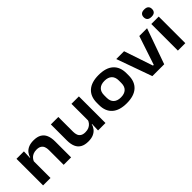

<svg xmlns="http://www.w3.org/2000/svg" viewBox="124 -1571 2476 2476"><g transform="rotate(-45 1361.5 -333.0)"><path d="M439.5 0V-270Q439.5 -303.5 429.5 -329.8Q419.5 -356 395.5 -371.2Q371.5 -386.5 330 -386.5Q293 -386.5 266 -374.2Q239 -362 221.8 -341.2Q204.5 -320.5 196 -295L177 -371.5H200.5Q209.5 -406.5 232 -435.2Q254.5 -464 292.8 -481.2Q331 -498.5 387 -498.5Q452.5 -498.5 494 -474.8Q535.5 -451 555.2 -405Q575 -359 575 -292.5V0ZM64 0V-485H199.5L194.5 -352L199.5 -339V0Z M827 -485V-215.5Q827 -181.5 836.8 -155.2Q846.5 -129 870.5 -113.8Q894.5 -98.5 936 -98.5Q973.5 -98.5 1000.2 -111Q1027 -123.5 1044.5 -144.2Q1062 -165 1070 -190.5L1089 -113.5H1065.5Q1057 -78.5 1034.2 -49.8Q1011.5 -21 973.5 -3.8Q935.5 13.5 879 13.5Q814 13.5 772.2 -10.2Q730.5 -34 710.8 -80Q691 -126 691 -192.5V-485ZM1202 -485V0H1066.5L1071.5 -133L1066.5 -146V-485Z M1577 15Q1445 15 1376 -46.8Q1307 -108.5 1307 -223V-262.5Q1307 -377 1376 -439Q1445 -501 1577 -501Q1709.5 -501 1778.5 -439Q1847.5 -377 1847.5 -262.5V-223Q1847.5 -108.5 1778.5 -46.8Q1709.5 15 1577 15ZM1577 -92Q1642 -92 1676.8 -125Q1711.5 -158 1711.5 -220V-265.5Q1711.5 -328 1676.8 -361Q1642 -394 1577 -394Q1512.5 -394 1477.8 -361Q1443 -328 1443 -265.5V-220Q1443 -158 1477.8 -125Q1512.5 -92 1577 -92Z M2172.5 -90 2304 -485H2445.5L2273 0H2057L1883.5 -485H2026L2159 -90Z M2522.5 0V-485H2658V0ZM2590.5 -548Q2551.5 -548 2533 -565.8Q2514.5 -583.5 2514.5 -614V-616.5Q2514.5 -647 2533 -664.8Q2551.5 -682.5 2590.5 -682.5Q2629 -682.5 2647.8 -664.8Q2666.5 -647 2666.5 -616.5V-614Q2666.5 -583 2648 -565.5Q2629.5 -548 2590.5 -548Z"/></g></svg>

Font: AnekLatin_SemiExpandedSemiBold
Style: Regular
Weight: 600
Width: 6
Designer: Yesha Goshar
Foundry: Ek Type
Version: Version 1.003